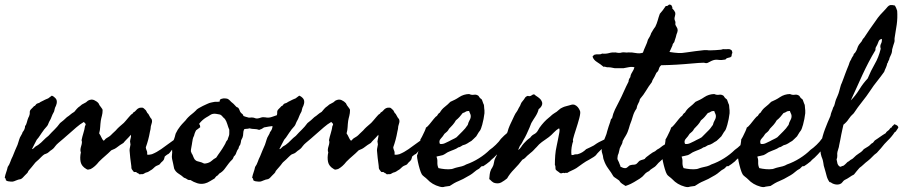

<svg xmlns="http://www.w3.org/2000/svg" viewBox="-70 -761 3856 820"><path d="M66.4 -124Q71.3 -124.5 74.2 -128.4Q76.2 -130.9 81.1 -134.8Q82.5 -135.7 84 -136.7Q85.4 -137.7 87.4 -138.7Q89.4 -139.6 90.8 -140.6Q92.3 -141.6 93.8 -142.6Q106.4 -151.9 115.7 -162.1Q125 -171.9 136.7 -180.7Q143.1 -188 149.7 -194.6Q156.2 -201.2 162.6 -207.5Q174.8 -219.2 186.5 -235.4Q202.1 -247.1 215.8 -260.7Q225.1 -266.6 231 -272Q236.8 -277.3 247.1 -283.2Q252 -289.1 257.8 -295.9Q263.7 -302.7 271.5 -307.6Q279.8 -315.9 288.6 -319.3Q297.4 -322.8 305.7 -331.1Q320.3 -338.9 332 -333.5Q343.8 -328.1 350.6 -320.3Q354 -311.5 362.3 -301.8Q363.3 -300.3 364.3 -298.8Q365.2 -297.4 366.2 -296.4Q368.2 -294.4 368.2 -289.1Q368.2 -277.8 365.2 -266.6Q363.8 -261.2 362.5 -255.9Q361.3 -250.5 360.4 -245.1Q359.4 -238.3 358.9 -231.7Q358.4 -225.1 357.9 -218.3Q357.4 -205.6 353.5 -191.4Q358.9 -183.6 362.8 -174.8Q366.7 -165.5 372.1 -160.2Q375.5 -160.6 380.9 -168Q383.3 -169.9 386 -171.6Q388.7 -173.3 392.1 -175.3Q398.9 -179.2 403.3 -183.6Q407.2 -187.5 410.6 -190.9Q414.1 -194.3 417.5 -197.3Q424.8 -203.6 430.7 -210.9Q434.1 -214.4 437.5 -217.5Q440.9 -220.7 444.3 -223.6Q447.8 -226.6 451.4 -229.7Q455.1 -232.9 459 -236.3Q462.9 -240.2 466.3 -244.4Q469.7 -248.5 473.1 -252.4Q476.6 -256.3 480 -260.5Q483.4 -264.6 487.3 -268.6Q490.7 -272.9 493.7 -273.9Q497.1 -275.4 499 -280.3Q506.3 -283.7 512.2 -291Q517.6 -297.9 527.3 -300.8Q537.1 -301.8 540 -300.8Q543 -299.8 548.8 -293.9Q553.7 -290.5 556.2 -284.2Q558.6 -277.8 563.5 -274.4Q572.3 -256.8 577.1 -252.9Q580.6 -245.1 578.6 -237.3L574.2 -221.7Q573.7 -215.8 573.2 -212.2Q572.8 -208.5 572.3 -206.5Q571.8 -204.6 571.3 -202.6Q570.8 -200.7 570.3 -198.2Q564.5 -164.1 552.7 -131.8Q553.2 -125 556.6 -117.7Q559.6 -111.8 558.6 -100.6Q564.5 -99.6 569.8 -100.6Q575.2 -101.6 579.1 -102.5Q599.6 -110.8 618.2 -124Q630.9 -133.8 644.5 -143.1Q658.7 -152.8 670.9 -162.1Q675.3 -165.5 678.7 -169.4Q682.1 -173.3 686.5 -176.8Q696.3 -184.6 705.6 -189.5Q714.8 -194.3 724.6 -199.2Q729.5 -202.1 732.4 -205.1Q735.4 -208 739.3 -211.9Q744.1 -216.8 752.9 -222.2Q761.7 -227.5 769.5 -231.4Q783.2 -231.9 783.7 -227.1L785.2 -217.8Q772.5 -209 761.2 -199.7Q750 -190.4 738.3 -180.7Q735.4 -178.7 732.9 -177.2Q730.5 -175.8 725.6 -173.8Q721.7 -170.9 720.2 -168.5Q718.8 -166 713.9 -163.1Q710.9 -160.6 708 -158.4Q705.1 -156.2 702.1 -153.8Q696.3 -149.4 691.4 -144.5Q684.6 -139.6 678.7 -134.8Q672.9 -129.9 668 -125Q662.6 -119.6 659.2 -114.3Q656.2 -109.4 649.4 -103.5Q644.5 -101.6 641.1 -98.6L633.8 -92.8Q631.8 -86.9 630.9 -82.5Q630.4 -78.6 625 -73.2Q617.2 -66.4 615.7 -64Q614.3 -61.5 611.3 -58.6Q609.4 -57.1 604.5 -55.2Q602.5 -54.7 600.6 -53.7Q598.6 -52.7 596.7 -51.8Q592.3 -49.3 587.9 -44.9Q585.9 -43 583.7 -41Q581.5 -39.1 579.1 -37.1Q575.2 -34.7 571.8 -32.7Q568.4 -30.8 565.9 -28.8Q562 -25.9 551.8 -23.4Q541.5 -16.6 537.1 -17.1Q534.2 -17.6 527.3 -16.6Q524.9 -15.6 522.9 -18.6Q521 -21.5 517.6 -21.5Q511.2 -27.3 507.8 -26.4Q503.9 -25.4 501 -27.3Q491.2 -38.6 491.2 -43.9Q491.2 -46.9 491 -50Q490.7 -53.2 490.2 -56.6Q488.3 -71.3 486.3 -86.4Q484.4 -101.6 483.4 -118.2Q483.4 -125 484.9 -130.9Q486.8 -138.2 487.3 -143.6Q487.3 -146 486.3 -150.9Q485.4 -155.8 485.4 -157.2Q486.3 -165.5 488.3 -171.9Q490.2 -177.7 489.3 -185.5Q482.9 -178.2 478 -173.1Q473.1 -168 469.7 -164.6Q466.3 -161.1 463.1 -157.7Q460 -154.3 457 -150.4Q441.9 -141.6 431.6 -133.3Q420.9 -124.5 405.3 -119.1Q398.4 -112.3 391.8 -106.2Q385.3 -100.1 378.9 -94.7Q372.6 -89.4 366 -83.3Q359.4 -77.1 352.5 -70.3Q336.4 -49.3 317.4 -39.1Q310.5 -37.1 306.6 -36.6Q302.7 -36.1 298.8 -39.1Q278.3 -50.8 274.4 -69.3Q270.5 -87.9 275.4 -110.4Q271 -119.6 276.6 -137Q282.2 -154.3 278.3 -162.1Q279.8 -169.4 281.7 -177Q283.7 -184.6 286.1 -192.4Q288.6 -200.2 290.3 -207.8Q292 -215.3 293 -222.7Q297.9 -229.5 294.4 -233.4Q291 -237.3 288.1 -240.2Q271.5 -230.5 256.3 -217.3Q241.2 -204.1 225.6 -190.4Q221.7 -187 218 -183.8Q214.4 -180.7 210.4 -177.2Q207 -173.8 203.1 -170.7Q199.2 -167.5 195.3 -164.1L179.7 -150.9Q171.4 -144 166 -136.7Q159.7 -127.9 155.8 -125L149.4 -120.1Q145 -117.7 141.6 -114.3Q139.6 -112.3 135.7 -109.4Q132.8 -106.9 127.9 -105L119.1 -101.6Q113.3 -97.7 106.9 -91.3Q100.6 -85 95.7 -80.1Q91.8 -76.2 86.9 -72.3Q81.5 -67.9 79.1 -64.5Q73.2 -56.2 64.9 -46.9Q61.5 -43 57.9 -38.8Q54.2 -34.7 50.8 -30.3Q50.3 -25.9 45.4 -21L36.1 -11.7Q34.2 -9.8 32.2 -7.6Q30.3 -5.4 27.8 -2.9Q23.9 1.5 18.6 3.9L11.7 5.4Q6.3 6.3 3.9 7.8Q1 8.8 -2.2 10Q-5.4 11.2 -8.8 12.7Q-15.1 15.6 -23.4 14.6L-35.2 13.2Q-39.6 12.7 -44.9 8.8Q-44.9 1 -49.8 -2Q-47.4 -15.1 -43.5 -25.4Q-39.6 -36.1 -37.1 -47.9Q-29.8 -58.1 -25.9 -69.8Q-22 -81.5 -15.6 -93.8Q-11.2 -106 -5.4 -119.1L4.9 -142.6Q6.8 -148.4 8.5 -153.8Q10.3 -159.2 11.7 -164.1Q14.6 -174.3 19.5 -181.6Q25.9 -191.9 26.4 -196.3Q37.1 -209 37.1 -222.7Q42.5 -228.5 44.9 -239.3Q47.4 -249.5 50.8 -257.8Q52.7 -261.7 54.2 -264.6Q55.7 -267.6 56.6 -272.5Q57.6 -278.8 57.1 -281.7Q56.6 -285.6 59.6 -291Q61.5 -293.5 63.5 -295.4Q65.4 -297.4 67.4 -299.3Q69.3 -301.3 71.3 -303.2Q73.2 -305.2 75.2 -307.6Q79.6 -308.1 82 -312.5Q84.5 -316.4 87.9 -318.4Q98.6 -321.8 100.1 -323.2Q102.1 -325.2 102.5 -325.2L117.2 -332.5Q118.7 -333.5 120.4 -334.2Q122.1 -335 124 -335.9Q126 -336.9 127.4 -337.4Q128.9 -337.9 129.9 -338.4Q130.9 -338.9 132.3 -339.4Q133.8 -339.8 135.7 -340.8Q138.2 -343.3 143.6 -346.7Q148.9 -350.1 151.4 -352.5Q161.1 -348.6 168 -340.3Q174.8 -332 171.9 -318.4Q170.9 -313.5 168.9 -309.1Q167 -304.7 165 -300.8Q163.6 -297.4 162.6 -291.5Q161.6 -285.6 160.2 -283.2Q153.3 -271 151.4 -265.1Q148.9 -257.8 146.5 -252.9Q142.6 -246.6 139.6 -240.2Q136.7 -232.4 134.3 -227.5Q131.8 -222.7 127 -217.8Q123 -212.9 121.1 -210.9Q117.7 -207.5 115.2 -203.1Q111.8 -198.7 108.4 -193.8Q105 -189 101.6 -183.6Q95.2 -173.3 86.9 -164.1L76.7 -144.5Q71.8 -135.3 66.4 -124Z M1169.9 -282.2Q1174.8 -281.7 1176.3 -278.3Q1177.7 -275.4 1181.6 -275.4Q1183.6 -266.1 1177.7 -262.5Q1171.9 -258.8 1173.8 -251Q1165 -245.1 1152.3 -243.7Q1139.2 -242.2 1132.8 -233.4Q1115.7 -225.1 1097.2 -223.1Q1087.9 -222.2 1077.9 -220.5Q1067.9 -218.8 1057.6 -216.8Q1046.9 -209.5 1044.4 -209Q1041 -208.5 1037.1 -206.1Q1026.9 -210 1016.6 -210Q1006.3 -210 995.1 -212.9Q989.7 -210.9 983.9 -210.9Q978 -210.9 972.7 -209Q968.8 -200.2 968.8 -191.4Q968.8 -182.1 965.8 -173.8L960 -162.1L958.5 -152.8Q957.5 -147 956.1 -143.6Q954.1 -140.6 951.7 -136.7Q949.2 -132.8 949.2 -127.9Q942.4 -119.1 939.5 -109.9Q936.5 -99.1 928.7 -92.8Q925.8 -82.5 919.4 -77.1Q913.1 -71.3 907.2 -63.5Q896.5 -48.8 888.2 -38.1Q879.9 -27.3 866.2 -19.5Q861.3 -11.7 854.5 -8.8Q849.6 -3.9 846.7 1L827.1 12.7Q815.4 20 804.7 22.5Q788.1 26.4 772.5 21.5Q756.8 16.6 743.2 7.8Q733.9 8.8 729 4.4Q724.1 0.5 715.8 -2Q705.1 -11.7 692.4 -19.5Q679.2 -27.8 673.8 -41L669.4 -62.5Q667.5 -72.3 665 -82Q663.1 -90.3 664.6 -100.6Q666 -109.4 665 -120.1Q665 -125.5 665 -130.1Q665 -134.8 664.6 -138.2Q664.1 -145.5 668.9 -156.2Q671.9 -162.6 673.8 -168Q675.8 -173.3 676.8 -177.2Q677.7 -181.2 678.7 -184.8Q679.7 -188.5 680.7 -191.4Q682.1 -193.8 683.6 -196.5Q685.1 -199.2 686.5 -202.1Q688 -205.1 689.7 -207.8Q691.4 -210.4 693.4 -212.9Q699.2 -221.7 707 -230.5Q714.8 -239.3 722.7 -247.1Q728 -254.4 733.4 -259.8Q742.2 -268.6 750 -274.4Q757.8 -280.3 767.6 -290Q769.5 -293 772.5 -294.9L778.3 -298.8Q788.1 -304.7 796.4 -308.6Q804.7 -312.5 815.4 -317.4Q824.7 -321.8 830.6 -322.8Q834.5 -323.7 838.6 -324.5Q842.8 -325.2 847.7 -326.2H859.4Q864.7 -326.2 869.1 -328.1Q866.2 -335.9 876 -338.9Q885.7 -341.8 890.6 -340.8Q900.4 -340.8 906.2 -336.4Q912.1 -332 917 -326.2Q926.8 -319.3 938.5 -305.7Q940.9 -303.2 943.4 -302.7Q945.8 -302.2 948.2 -299.8Q952.1 -293.9 953.6 -289.1Q955.1 -283.2 960 -278.3Q962.9 -276.4 965.8 -273.4Q968.8 -270.5 969.7 -265.6Q980 -261.7 988.3 -259.8Q992.7 -257.8 998.5 -258.8Q1003.9 -259.8 1010.7 -258.8Q1015.1 -258.3 1019.5 -256.3Q1023.4 -254.9 1028.3 -254.9Q1035.6 -255.4 1044.4 -258.8Q1052.7 -261.7 1063.5 -259.8Q1078.1 -256.3 1094.2 -262.7Q1110.4 -269.5 1127 -271.5Q1131.8 -271.5 1133.8 -272Q1135.7 -272.5 1140.6 -272.5Q1145.5 -276.4 1153.3 -278.3Q1161.1 -280.3 1169.9 -282.2ZM890.6 -252.9Q880.9 -261.7 879.4 -264.2Q877.4 -267.1 876 -267.6Q871.6 -272 866.2 -272.5Q863.3 -272.9 860.6 -273.4Q857.9 -273.9 855.5 -274.4Q839.8 -277.3 829.6 -271Q824.7 -267.6 819.6 -264.6Q814.5 -261.7 809.6 -258.8Q793.9 -249 782.2 -234.4Q779.3 -229.5 775.9 -223.6Q772.5 -217.8 770.5 -210.9Q766.6 -203.1 763.7 -196.8Q760.7 -190.4 758.8 -181.6Q753.9 -172.4 752.9 -165.5Q752.4 -162.1 752 -159.4Q751.5 -156.7 751 -154.3Q750.5 -149.4 749.5 -144.3Q748.5 -139.2 747.6 -133.8Q745.1 -121.6 745.1 -115.2Q746.1 -112.3 748 -107.4Q750 -102.5 752 -100.6Q753.9 -95.7 756.3 -89.8Q758.8 -84 760.7 -81.1Q766.1 -74.2 773.4 -72.3Q777.3 -71.3 781.7 -70.1Q786.1 -68.8 791 -67.4Q801.8 -61.5 805.7 -62.5Q810.5 -63.5 811.5 -63.5Q824.7 -65.9 834 -74.2Q842.3 -82 853.5 -87.9Q857.4 -93.8 861.6 -100.1Q865.7 -106.4 870.6 -112.8Q875.5 -119.6 879.6 -126.2Q883.8 -132.8 887.7 -139.6Q890.1 -142.6 892.6 -148.4Q893.6 -150.9 894.5 -153.1Q895.5 -155.3 896.5 -157.2Q903.3 -165.5 902.8 -166Q902.3 -166.5 903.3 -168.9Q909.7 -183.6 909.2 -191.4Q908.7 -199.2 909.2 -207Q906.7 -212.4 904.8 -218.3Q902.8 -224.1 900.9 -230.5Q897 -243.7 890.6 -252.9Z M1123 -124Q1127.9 -124.5 1130.9 -128.4Q1132.8 -130.9 1137.7 -134.8Q1139.2 -135.7 1140.6 -136.7Q1142.1 -137.7 1144 -138.7Q1146 -139.6 1147.5 -140.6Q1148.9 -141.6 1150.4 -142.6Q1163.1 -151.9 1172.4 -162.1Q1181.6 -171.9 1193.4 -180.7Q1199.7 -188 1206.3 -194.6Q1212.9 -201.2 1219.2 -207.5Q1231.4 -219.2 1243.2 -235.4Q1258.8 -247.1 1272.5 -260.7Q1281.7 -266.6 1287.6 -272Q1293.5 -277.3 1303.7 -283.2Q1308.6 -289.1 1314.5 -295.9Q1320.3 -302.7 1328.1 -307.6Q1336.4 -315.9 1345.2 -319.3Q1354 -322.8 1362.3 -331.1Q1377 -338.9 1388.7 -333.5Q1400.4 -328.1 1407.2 -320.3Q1410.6 -311.5 1418.9 -301.8Q1419.9 -300.3 1420.9 -298.8Q1421.9 -297.4 1422.9 -296.4Q1424.8 -294.4 1424.8 -289.1Q1424.8 -277.8 1421.9 -266.6Q1420.4 -261.2 1419.2 -255.9Q1418 -250.5 1417 -245.1Q1416 -238.3 1415.5 -231.7Q1415 -225.1 1414.6 -218.3Q1414.1 -205.6 1410.2 -191.4Q1415.5 -183.6 1419.4 -174.8Q1423.3 -165.5 1428.7 -160.2Q1432.1 -160.6 1437.5 -168Q1439.9 -169.9 1442.6 -171.6Q1445.3 -173.3 1448.7 -175.3Q1455.6 -179.2 1460 -183.6Q1463.9 -187.5 1467.3 -190.9Q1470.7 -194.3 1474.1 -197.3Q1481.4 -203.6 1487.3 -210.9Q1490.7 -214.4 1494.1 -217.5Q1497.6 -220.7 1501 -223.6Q1504.4 -226.6 1508.1 -229.7Q1511.7 -232.9 1515.6 -236.3Q1519.5 -240.2 1522.9 -244.4Q1526.4 -248.5 1529.8 -252.4Q1533.2 -256.3 1536.6 -260.5Q1540 -264.6 1543.9 -268.6Q1547.4 -272.9 1550.3 -273.9Q1553.7 -275.4 1555.7 -280.3Q1563 -283.7 1568.8 -291Q1574.2 -297.9 1584 -300.8Q1593.8 -301.8 1596.7 -300.8Q1599.6 -299.8 1605.5 -293.9Q1610.4 -290.5 1612.8 -284.2Q1615.2 -277.8 1620.1 -274.4Q1628.9 -256.8 1633.8 -252.9Q1637.2 -245.1 1635.3 -237.3L1630.9 -221.7Q1630.4 -215.8 1629.9 -212.2Q1629.4 -208.5 1628.9 -206.5Q1628.4 -204.6 1627.9 -202.6Q1627.4 -200.7 1627 -198.2Q1621.1 -164.1 1609.4 -131.8Q1609.9 -125 1613.3 -117.7Q1616.2 -111.8 1615.2 -100.6Q1621.1 -99.6 1626.5 -100.6Q1631.8 -101.6 1635.7 -102.5Q1656.2 -110.8 1674.8 -124Q1687.5 -133.8 1701.2 -143.1Q1715.3 -152.8 1727.5 -162.1Q1731.9 -165.5 1735.4 -169.4Q1738.8 -173.3 1743.2 -176.8Q1752.9 -184.6 1762.2 -189.5Q1771.5 -194.3 1781.2 -199.2Q1786.1 -202.1 1789.1 -205.1Q1792 -208 1795.9 -211.9Q1800.8 -216.8 1809.6 -222.2Q1818.4 -227.5 1826.2 -231.4Q1839.8 -231.9 1840.3 -227.1L1841.8 -217.8Q1829.1 -209 1817.9 -199.7Q1806.6 -190.4 1794.9 -180.7Q1792 -178.7 1789.6 -177.2Q1787.1 -175.8 1782.2 -173.8Q1778.3 -170.9 1776.9 -168.5Q1775.4 -166 1770.5 -163.1Q1767.6 -160.6 1764.6 -158.4Q1761.7 -156.2 1758.8 -153.8Q1752.9 -149.4 1748 -144.5Q1741.2 -139.6 1735.4 -134.8Q1729.5 -129.9 1724.6 -125Q1719.2 -119.6 1715.8 -114.3Q1712.9 -109.4 1706.1 -103.5Q1701.2 -101.6 1697.8 -98.6L1690.4 -92.8Q1688.5 -86.9 1687.5 -82.5Q1687 -78.6 1681.6 -73.2Q1673.8 -66.4 1672.4 -64Q1670.9 -61.5 1668 -58.6Q1666 -57.1 1661.1 -55.2Q1659.2 -54.7 1657.2 -53.7Q1655.3 -52.7 1653.3 -51.8Q1648.9 -49.3 1644.5 -44.9Q1642.6 -43 1640.4 -41Q1638.2 -39.1 1635.7 -37.1Q1631.8 -34.7 1628.4 -32.7Q1625 -30.8 1622.6 -28.8Q1618.7 -25.9 1608.4 -23.4Q1598.1 -16.6 1593.8 -17.1Q1590.8 -17.6 1584 -16.6Q1581.5 -15.6 1579.6 -18.6Q1577.6 -21.5 1574.2 -21.5Q1567.9 -27.3 1564.5 -26.4Q1560.5 -25.4 1557.6 -27.3Q1547.9 -38.6 1547.9 -43.9Q1547.9 -46.9 1547.6 -50Q1547.4 -53.2 1546.9 -56.6Q1544.9 -71.3 1543 -86.4Q1541 -101.6 1540 -118.2Q1540 -125 1541.5 -130.9Q1543.5 -138.2 1543.9 -143.6Q1543.9 -146 1543 -150.9Q1542 -155.8 1542 -157.2Q1543 -165.5 1544.9 -171.9Q1546.9 -177.7 1545.9 -185.5Q1539.6 -178.2 1534.7 -173.1Q1529.8 -168 1526.4 -164.6Q1522.9 -161.1 1519.8 -157.7Q1516.6 -154.3 1513.7 -150.4Q1498.5 -141.6 1488.3 -133.3Q1477.5 -124.5 1461.9 -119.1Q1455.1 -112.3 1448.5 -106.2Q1441.9 -100.1 1435.5 -94.7Q1429.2 -89.4 1422.6 -83.3Q1416 -77.1 1409.2 -70.3Q1393.1 -49.3 1374 -39.1Q1367.2 -37.1 1363.3 -36.6Q1359.4 -36.1 1355.5 -39.1Q1335 -50.8 1331.1 -69.3Q1327.1 -87.9 1332 -110.4Q1327.6 -119.6 1333.3 -137Q1338.9 -154.3 1335 -162.1Q1336.4 -169.4 1338.4 -177Q1340.3 -184.6 1342.8 -192.4Q1345.2 -200.2 1346.9 -207.8Q1348.6 -215.3 1349.6 -222.7Q1354.5 -229.5 1351.1 -233.4Q1347.7 -237.3 1344.7 -240.2Q1328.1 -230.5 1313 -217.3Q1297.9 -204.1 1282.2 -190.4Q1278.3 -187 1274.7 -183.8Q1271 -180.7 1267.1 -177.2Q1263.7 -173.8 1259.8 -170.7Q1255.9 -167.5 1252 -164.1L1236.3 -150.9Q1228 -144 1222.7 -136.7Q1216.3 -127.9 1212.4 -125L1206.1 -120.1Q1201.7 -117.7 1198.2 -114.3Q1196.3 -112.3 1192.4 -109.4Q1189.5 -106.9 1184.6 -105L1175.8 -101.6Q1169.9 -97.7 1163.6 -91.3Q1157.2 -85 1152.3 -80.1Q1148.4 -76.2 1143.6 -72.3Q1138.2 -67.9 1135.7 -64.5Q1129.9 -56.2 1121.6 -46.9Q1118.2 -43 1114.5 -38.8Q1110.8 -34.7 1107.4 -30.3Q1106.9 -25.9 1102.1 -21L1092.8 -11.7Q1090.8 -9.8 1088.9 -7.6Q1086.9 -5.4 1084.5 -2.9Q1080.6 1.5 1075.2 3.9L1068.4 5.4Q1063 6.3 1060.5 7.8Q1057.6 8.8 1054.4 10Q1051.3 11.2 1047.9 12.7Q1041.5 15.6 1033.2 14.6L1021.5 13.2Q1017.1 12.7 1011.7 8.8Q1011.7 1 1006.8 -2Q1009.3 -15.1 1013.2 -25.4Q1017.1 -36.1 1019.5 -47.9Q1026.9 -58.1 1030.8 -69.8Q1034.7 -81.5 1041 -93.8Q1045.4 -106 1051.3 -119.1L1061.5 -142.6Q1063.5 -148.4 1065.2 -153.8Q1066.9 -159.2 1068.4 -164.1Q1071.3 -174.3 1076.2 -181.6Q1082.5 -191.9 1083 -196.3Q1093.8 -209 1093.8 -222.7Q1099.1 -228.5 1101.6 -239.3Q1104 -249.5 1107.4 -257.8Q1109.4 -261.7 1110.8 -264.6Q1112.3 -267.6 1113.3 -272.5Q1114.3 -278.8 1113.8 -281.7Q1113.3 -285.6 1116.2 -291Q1118.2 -293.5 1120.1 -295.4Q1122.1 -297.4 1124 -299.3Q1126 -301.3 1127.9 -303.2Q1129.9 -305.2 1131.8 -307.6Q1136.2 -308.1 1138.7 -312.5Q1141.1 -316.4 1144.5 -318.4Q1155.3 -321.8 1156.7 -323.2Q1158.7 -325.2 1159.2 -325.2L1173.8 -332.5Q1175.3 -333.5 1177 -334.2Q1178.7 -335 1180.7 -335.9Q1182.6 -336.9 1184.1 -337.4Q1185.5 -337.9 1186.5 -338.4Q1187.5 -338.9 1189 -339.4Q1190.4 -339.8 1192.4 -340.8Q1194.8 -343.3 1200.2 -346.7Q1205.6 -350.1 1208 -352.5Q1217.8 -348.6 1224.6 -340.3Q1231.4 -332 1228.5 -318.4Q1227.5 -313.5 1225.6 -309.1Q1223.6 -304.7 1221.7 -300.8Q1220.2 -297.4 1219.2 -291.5Q1218.3 -285.6 1216.8 -283.2Q1210 -271 1208 -265.1Q1205.6 -257.8 1203.1 -252.9Q1199.2 -246.6 1196.3 -240.2Q1193.4 -232.4 1190.9 -227.5Q1188.5 -222.7 1183.6 -217.8Q1179.7 -212.9 1177.7 -210.9Q1174.3 -207.5 1171.9 -203.1Q1168.5 -198.7 1165 -193.8Q1161.6 -189 1158.2 -183.6Q1151.9 -173.3 1143.6 -164.1L1133.3 -144.5Q1128.4 -135.3 1123 -124Z M1749 -215.8Q1755.4 -219.2 1764.6 -230.7Q1773.9 -242.2 1782.7 -253.2Q1791.5 -264.2 1795.9 -265.6Q1798.8 -270.5 1801.3 -273.9Q1803.7 -277.3 1808.6 -280.3Q1816.4 -294.4 1829.1 -304.2Q1842.3 -314.5 1853.5 -326.2Q1862.8 -330.1 1872.3 -335Q1881.8 -339.8 1891.1 -346.2Q1910.2 -358.9 1933.6 -359.4Q1944.3 -354.5 1954.6 -356.4Q1964.4 -358.4 1973.6 -351.6Q1979 -342.3 1982.4 -340.3Q1985.8 -338.4 1988.3 -335Q1992.2 -322.8 1994.1 -318.8Q1996.6 -314.9 1997.1 -310.5Q1997.6 -303.2 1998 -298.1Q1998.5 -293 1999 -289.6Q1999.5 -283.2 1999 -277.3Q1996.1 -252.4 1989.3 -227.5Q1988.3 -224.6 1987.3 -221.7Q1986.3 -218.8 1985.4 -215.3Q1983.4 -209 1980.5 -204.1Q1973.1 -194.8 1970.2 -189Q1965.8 -181.2 1963.9 -178.7Q1958 -172.9 1952.9 -168Q1947.8 -163.1 1943.4 -159.2Q1939 -156.7 1934.6 -154.1Q1930.2 -151.4 1925.8 -148.4Q1917.5 -143.1 1906.2 -140.6L1897.5 -135.3Q1893.1 -132.3 1887.7 -131.8Q1878.9 -125.5 1868.2 -121.6Q1863.3 -119.6 1858.2 -117.7Q1853 -115.7 1847.7 -113.3Q1840.3 -110.4 1835 -106.4Q1829.6 -102.5 1821.3 -98.6Q1816.9 -97.2 1807.1 -95.2Q1797.9 -93.8 1793.9 -91.8Q1798.8 -82 1797.9 -67.4Q1797.4 -53.7 1802.7 -43Q1815.4 -40 1830.6 -38.6Q1845.7 -37.1 1859.4 -39.1Q1861.8 -39.6 1864.5 -40.5Q1867.2 -41.5 1870.1 -42.5Q1873 -43.5 1876 -44.4Q1878.9 -45.4 1881.8 -45.9Q1892.6 -47.9 1902.8 -50.8Q1913.1 -53.7 1920.9 -58.6Q1949.2 -68.4 1975.6 -85Q2002 -101.6 2021.5 -121.1Q2033.2 -128.9 2047.4 -142.6Q2061.5 -156.2 2069.3 -168Q2084 -183.6 2095.2 -192.4Q2106.4 -201.2 2116.2 -200.2Q2124 -200.2 2131.3 -190.9Q2138.7 -181.6 2129.9 -170.9Q2120.6 -165 2109.4 -153.3Q2098.6 -141.6 2086.9 -136.7Q2078.6 -131.3 2064.9 -115.2Q2051.8 -100.1 2043 -91.8Q2041 -89.8 2038.6 -87.4Q2036.1 -85 2032.7 -82.5Q2026.4 -77.6 2022.5 -72.3Q2007.3 -59.6 1993.2 -50.8Q1987.8 -52.7 1984.4 -48.8Q1980 -43.5 1976.6 -41Q1975.1 -40 1973.6 -39.1Q1972.2 -38.1 1970.2 -37.1Q1968.3 -36.1 1966.8 -35.2Q1965.3 -34.2 1963.9 -33.2Q1956.1 -26.4 1946.8 -19.5Q1937.5 -12.7 1927.7 -7.8Q1918 -2 1908.2 3.2Q1898.4 8.3 1888.7 12.2Q1878.9 16.1 1869.4 21.5Q1859.9 26.9 1850.6 33.2L1839.8 34.7Q1837.4 35.2 1835 35.4Q1832.5 35.6 1830.1 36.1Q1824.7 38.1 1819.8 38.1Q1814.9 38.1 1807.6 36.1Q1775.4 27.3 1754.9 4.9Q1752 2 1748.8 -0.7Q1745.6 -3.4 1742.2 -5.9Q1734.4 -11.7 1731.4 -16.6Q1727.1 -23.9 1722.4 -39.6Q1717.8 -55.2 1714.4 -71.5Q1710.9 -87.9 1710.9 -96.7Q1713.9 -102.5 1717.3 -116.9Q1720.7 -131.3 1723.1 -145.8Q1725.6 -160.2 1725.6 -166Q1727.5 -168 1733.2 -179Q1738.8 -189.9 1743.9 -201.4Q1749 -212.9 1749 -215.8ZM1906.2 -278.3Q1899.4 -269.5 1892.6 -261.7Q1885.7 -253.9 1877 -247.1Q1871.1 -236.3 1863.3 -227.5Q1855.5 -218.8 1847.7 -210.9Q1843.8 -203.1 1838.9 -198.7Q1834 -194.3 1828.1 -189.5Q1821.8 -178.7 1812.5 -168.9Q1803.2 -159.2 1808.6 -146.5Q1819.3 -144.5 1830.1 -149.4Q1840.8 -154.3 1848.6 -158.2Q1852.5 -160.6 1856.7 -162.6Q1860.8 -164.6 1864.7 -166.5Q1868.7 -168.5 1872.6 -170.4Q1876.5 -172.4 1879.9 -174.8L1905.3 -200.2Q1911.1 -205.6 1917 -212.9Q1919.4 -216.3 1922.1 -220Q1924.8 -223.6 1927.7 -227.5Q1930.2 -238.3 1935.5 -247.6Q1941.4 -257.3 1940.4 -267.6Q1939.9 -272 1937 -277.8Q1934.1 -283.7 1933.6 -287.1Q1923.3 -287.1 1918.5 -283.7Q1916 -281.7 1912.8 -280.5Q1909.7 -279.3 1906.2 -278.3Z M2142.6 -120.1Q2150.4 -125 2155.3 -132.8Q2157.7 -136.7 2160.6 -140.6Q2163.6 -144.5 2167 -148.4Q2179.7 -163.1 2194.3 -172.9Q2201.2 -183.1 2211.4 -188Q2221.7 -193.4 2227.5 -204.1Q2229 -206.1 2231 -210Q2232.9 -213.9 2234.4 -215.8Q2252.9 -241.7 2274.4 -258.8Q2277.3 -261.2 2280.3 -263.7Q2283.2 -266.1 2285.6 -268.6Q2289.6 -272.5 2298.8 -278.3Q2303.2 -280.8 2307.6 -283.9Q2312 -287.1 2315.9 -291Q2323.7 -298.8 2334 -302.7Q2340.3 -305.7 2346.7 -307.1Q2349.6 -308.1 2352.8 -308.8Q2356 -309.6 2359.4 -310.5Q2366.2 -312.5 2371.6 -314Q2377 -315.4 2383.8 -313.5Q2399.4 -307.1 2407.2 -287.1Q2410.2 -279.8 2404.1 -256.3Q2397.9 -232.9 2389.6 -207.8Q2381.3 -182.6 2377.9 -168.9Q2376 -161.6 2377 -160.6Q2377.9 -159.7 2377.9 -158.2Q2376 -153.3 2375 -149.4Q2374 -145.5 2373 -140.6Q2371.1 -132.8 2370.1 -119.6Q2369.1 -106.4 2371.1 -98.6Q2380.9 -99.1 2382.3 -100.6Q2383.3 -101.6 2384.8 -101.6Q2388.7 -102.5 2391.1 -102.1Q2393.6 -101.6 2397.5 -102.5Q2417.5 -107.9 2433.6 -124Q2442.4 -127.9 2450.4 -131.8Q2458.5 -135.7 2465.8 -139.6Q2479.5 -149.4 2487.8 -153.8Q2496.1 -158.2 2512.7 -166Q2519 -173.3 2529.8 -178.2Q2539.6 -182.6 2548.8 -190.4Q2551.8 -193.4 2553.7 -195.8Q2556.6 -199.7 2559.6 -197.3Q2564.5 -192.4 2565.9 -187Q2567.4 -181.6 2566.4 -179.7Q2559.1 -172.4 2558.1 -168Q2557.1 -163.6 2555.7 -162.1Q2550.8 -157.2 2541 -153.3Q2532.7 -149.9 2530.8 -147Q2528.8 -144 2527.3 -142.6Q2524.4 -139.6 2522 -138.2Q2519.5 -136.7 2516.6 -133.8Q2514.6 -130.9 2511.2 -130.4L2504.9 -128.9Q2499 -124 2495.1 -120.1Q2491.2 -116.2 2486.3 -111.3Q2479 -104 2476.6 -100.1Q2474.6 -96.7 2465.8 -90.8L2446.3 -79.1Q2432.6 -72.3 2418.9 -62.5Q2405.3 -52.7 2391.6 -43Q2382.8 -37.6 2371.6 -32.7Q2361.3 -28.3 2352.5 -22.5Q2348.1 -22.5 2347.2 -22.9Q2345.7 -23.9 2341.8 -21.5Q2336.9 -23.9 2332 -22Q2326.7 -19.5 2322.3 -21.5Q2317.4 -25.4 2314.2 -27.8Q2311 -30.3 2309.1 -31.2Q2306.2 -33.2 2303.7 -36.1Q2301.8 -41 2302.2 -46.9Q2302.7 -52.7 2299.8 -56.6Q2299.8 -78.1 2301.3 -97.7Q2302.7 -117.2 2307.6 -138.7Q2308.6 -145.5 2312.5 -162.4Q2316.4 -179.2 2318.8 -194.8Q2321.3 -210.4 2317.4 -212.9Q2306.6 -207 2295.4 -195.3Q2290 -189.5 2284.7 -184.6Q2279.3 -179.7 2274.4 -175.8L2259.3 -165Q2255.9 -162.6 2252 -159.9Q2248 -157.2 2244.1 -154.3Q2237.3 -149.4 2232.4 -144.5Q2227.5 -139.6 2221.7 -132.8Q2218.3 -129.4 2215.1 -126.2Q2211.9 -123 2209 -119.6Q2203.1 -113.3 2195.3 -107.4Q2190.4 -102.5 2188 -101.1Q2185.5 -99.6 2181.6 -95.7L2172.4 -86.4Q2168 -82 2161.1 -79.1Q2145.5 -58.1 2126.2 -38.6Q2106.9 -19 2095.7 1Q2084 10.7 2070.8 18.1Q2057.6 25.4 2039.1 19.5Q2029.3 13.7 2026.4 9.8Q2023.4 6.3 2019.5 3.9Q2020.5 -6.8 2021.5 -16.6Q2022.5 -26.4 2027.3 -37.1L2033.2 -46.9Q2038.1 -55.2 2039.6 -66.4Q2041 -78.1 2045.9 -86.9Q2051.8 -96.7 2053.2 -103Q2054.7 -108.9 2057.6 -114.3Q2060.1 -120.1 2063 -123.5Q2065.9 -127 2068.4 -132.8Q2070.8 -138.2 2075.2 -144Q2079.6 -149.9 2082 -155.3Q2087.9 -176.3 2097.7 -198.2Q2099.6 -205.1 2101.6 -211.4Q2103.5 -217.8 2106.4 -223.6Q2108.9 -229 2111.3 -234.4Q2113.8 -239.7 2116.2 -244.6Q2118.7 -250 2121.1 -255.1Q2123.5 -260.3 2126 -265.6Q2128.9 -271.5 2131.3 -275.9Q2133.8 -280.3 2137.7 -285.2Q2139.2 -287.6 2140.6 -290Q2142.1 -292.5 2143.1 -294.9Q2144 -297.4 2145.5 -299.8Q2147 -302.2 2148.4 -304.7Q2149.9 -307.1 2151.4 -309.8Q2152.8 -312.5 2153.8 -315.9Q2155.8 -322.3 2161.1 -328.1Q2164.6 -332 2167.2 -335.7Q2169.9 -339.4 2171.9 -342.8Q2175.3 -349.1 2184.6 -351.6Q2192.9 -347.7 2201.9 -354.7Q2210.9 -361.8 2216.8 -353.5Q2230.5 -344.7 2235.4 -339.8Q2241.2 -334.5 2243.2 -329.1Q2248 -320.3 2244.1 -311Q2240.2 -301.8 2230.5 -294.9Q2227.1 -279.8 2216.8 -263.7Q2211.9 -256.3 2207.5 -249.3Q2203.1 -242.2 2199.2 -235.4L2191.4 -215.8Q2185.5 -202.1 2179.2 -188.5Q2172.9 -174.8 2165 -162.1Q2158.7 -148.9 2155.5 -145Q2152.3 -141.1 2150.1 -137.5Q2147.9 -133.8 2142.6 -120.1Z M2789.1 -539.1Q2810.5 -535.6 2826.4 -534.7Q2842.3 -533.7 2861.3 -537.1L2899.9 -542.5Q2915.5 -544.4 2937.5 -546.9Q2943.4 -547.4 2949.7 -546.9Q2953.1 -546.4 2956.1 -546.1Q2959 -545.9 2961.9 -545.9Q2974.6 -545.9 2986.8 -546.9Q2999 -547.9 3009.8 -548.8Q3011.7 -549.3 3013.4 -549.8Q3015.1 -550.3 3016.6 -550.8Q3019.5 -551.8 3022.5 -550.8Q3026.9 -550.8 3031.2 -550.8Q3035.6 -550.8 3040 -551.3Q3048.8 -551.8 3055.7 -544.9Q3058.6 -535.2 3057.6 -534.2Q3056.2 -532.7 3055.7 -531.2Q3054.7 -518.6 3052.2 -518.6Q3049.8 -518.6 3049.8 -516.6Q3042 -514.6 3036.6 -513.2Q3031.2 -511.7 3028.3 -506.8Q3011.7 -503.4 2997.6 -505.4Q2983.4 -507.8 2968.8 -501Q2961.4 -497.6 2954.6 -493.7Q2947.8 -489.3 2936.5 -493.2Q2926.8 -493.2 2914.1 -492.2Q2901.4 -491.2 2889.6 -490.2Q2873 -488.8 2852.3 -487.1Q2831.5 -485.4 2820.3 -484.9Q2809.6 -484.4 2789.6 -483.4Q2769.5 -482.4 2753.9 -482.4Q2746.1 -476.1 2743.7 -465.8Q2741.2 -456.1 2733.4 -450.2Q2724.6 -430.7 2720.7 -425.3Q2716.3 -419.4 2713.9 -410.2Q2700.2 -392.6 2689 -373.5Q2678.7 -356 2663.1 -337.9Q2661.1 -327.1 2655.8 -318.8Q2650.9 -311 2648.4 -296.9Q2638.2 -283.2 2632.8 -264.6Q2630.4 -255.9 2627.2 -246.6Q2624 -237.3 2620.1 -227.5Q2618.2 -219.7 2615.7 -212.4Q2613.3 -205.1 2610.4 -197.3Q2606.9 -188.5 2601.1 -179.2Q2598.6 -175.3 2595.9 -170.7Q2593.3 -166 2590.8 -161.1Q2588.9 -159.2 2588.9 -155.8Q2588.9 -153.3 2587.9 -150.4Q2586.4 -147 2585 -143.8Q2583.5 -140.6 2582 -138.2Q2580.1 -134.8 2577.1 -127.9Q2575.7 -124.5 2574.7 -117.7Q2573.7 -110.8 2572.3 -107.4Q2571.8 -106 2571.3 -104.5Q2570.8 -103 2570.3 -102.1Q2569.8 -101.1 2569.3 -99.6Q2568.8 -98.1 2568.4 -96.7Q2565.4 -83 2568.4 -78.1Q2571.3 -73.2 2573.2 -68.4Q2574.2 -65.4 2575.2 -63Q2576.2 -60.5 2577.1 -58.1Q2579.6 -53.7 2580.1 -48.8Q2582.5 -47.9 2585 -46.9Q2587.4 -45.9 2589.4 -44.9Q2593.3 -43 2598.6 -43Q2605 -42 2611.3 -48.3Q2618.2 -55.2 2623 -55.7Q2628.9 -57.6 2636.2 -57.6Q2642.6 -57.6 2647.5 -60.5Q2650.4 -63 2652.8 -65.4Q2655.3 -67.9 2657.2 -70.3Q2660.2 -74.7 2668 -77.1Q2683.6 -81.1 2684.6 -83.5Q2685.1 -85.4 2691.4 -90.8Q2694.8 -93.3 2698 -95.7Q2701.2 -98.1 2703.6 -100.1Q2707.5 -103.5 2716.8 -109.4Q2726.6 -114.3 2728 -115.2Q2729.5 -116.2 2736.3 -122.1Q2741.2 -124.5 2745.4 -127.2Q2749.5 -129.9 2752.9 -132.8Q2758.3 -137.7 2768.6 -143.6Q2780.3 -148.4 2781.5 -149.7Q2782.7 -150.9 2783.2 -152.8Q2783.7 -154.8 2793.9 -161.1Q2797.4 -168.5 2802.7 -173.8Q2805.2 -176.3 2808.1 -179.4Q2811 -182.6 2814.5 -186.5Q2820.8 -193.8 2826.7 -198.2Q2833.5 -203.6 2837.9 -208Q2839.8 -209.5 2842.8 -212.4Q2845.7 -215.3 2849.6 -215.8Q2852.5 -218.3 2854.7 -220.2Q2856.9 -222.2 2858.9 -224.1Q2860.8 -226.1 2863.5 -228.5Q2866.2 -231 2870.1 -234.4L2875 -239.3Q2878.4 -242.7 2879.9 -243.2Q2884.3 -243.2 2886.2 -240.2Q2888.7 -237.3 2892.6 -237.3Q2892.1 -231 2891.8 -227.1Q2891.6 -223.1 2891.6 -221.2Q2891.6 -217.3 2889.6 -213.9Q2883.8 -204.6 2876.5 -204.1Q2869.1 -203.1 2865.2 -193.4Q2862.3 -195.3 2857.9 -194.3Q2853.5 -193.4 2851.6 -191.4Q2853.5 -188 2853.5 -184.6Q2853.5 -182.6 2854.5 -177.7Q2836.4 -159.7 2831.1 -149.4Q2818.8 -136.7 2818.4 -135.3L2817.4 -133.8L2809.6 -126Q2795.9 -115.2 2789.1 -105.5Q2782.7 -96.2 2768.6 -87.9Q2757.8 -80.1 2753.9 -76.2Q2752 -74.2 2749 -71.5Q2746.1 -68.8 2742.2 -65.4Q2739.7 -63 2734.9 -57.1Q2730 -51.3 2726.6 -48.8Q2720.2 -43.9 2713.4 -40Q2708 -37.1 2702.1 -30.3Q2688 -23.9 2681.2 -14.6Q2674.8 -6.3 2662.1 2Q2653.3 7.8 2638.2 16.6Q2623 25.4 2612.3 29.3Q2610.8 29.8 2609.4 30.3Q2607.9 30.8 2606.9 31.2Q2606 31.7 2604.5 32.2Q2603 32.7 2601.6 33.2Q2593.8 28.3 2586.4 23.4Q2579.1 18.6 2574.2 9.8Q2564.9 2.9 2560.1 0Q2554.2 -3.4 2549.8 -7.8Q2544.9 -16.1 2539.6 -24.4Q2534.2 -32.7 2527.8 -41Q2515.1 -58.1 2508.8 -78.1Q2507.3 -80.6 2506.3 -86.4L2504.9 -95.7Q2503.9 -99.6 2502.9 -103Q2502 -106.4 2501 -109.4Q2499 -114.3 2500 -124Q2500 -130.9 2502 -136.7Q2502.9 -140.1 2503.9 -143.8Q2504.9 -147.5 2505.9 -151.4Q2507.8 -157.7 2510.3 -163.8Q2512.7 -169.9 2515.1 -175.8Q2521 -189 2523.4 -201.2Q2529.3 -221.7 2536.1 -240.2Q2537.6 -243.7 2538.6 -249.5Q2539.1 -253.9 2543.9 -255.9Q2547.9 -275.4 2556.6 -293.5Q2565.4 -311.5 2574.2 -328.1Q2579.6 -338.4 2584.5 -348.9Q2589.4 -359.4 2594.2 -370.1Q2599.1 -380.9 2604 -391.4Q2608.9 -401.9 2614.3 -412.1Q2614.7 -422.9 2622.1 -431.6Q2622.6 -441.4 2629.9 -452.6Q2637.2 -463.9 2639.6 -473.6Q2628.9 -476.6 2615.7 -474.1Q2602.5 -471.7 2592.8 -469.7Q2575.2 -469.2 2555.7 -469.7Q2552.2 -470.2 2549.1 -470.9Q2545.9 -471.7 2542.5 -472.2Q2536.1 -473.6 2530.3 -473.6Q2521.5 -473.1 2517.1 -475.1Q2512.2 -477.5 2507.8 -475.6Q2494.1 -487.3 2479.7 -496.1Q2465.3 -504.9 2460.9 -518.6Q2460.9 -521.5 2463.9 -523.4Q2467.8 -526.4 2468.8 -527.3Q2477.1 -529.8 2486.3 -528.8Q2495.6 -528.3 2502 -532.2Q2516.1 -530.3 2530.8 -534.2Q2543.9 -538.1 2558.6 -537.1Q2560.5 -537.1 2564.5 -536.1Q2568.4 -535.2 2570.3 -535.2Q2575.2 -534.7 2578.6 -535.2Q2580.6 -535.6 2582.5 -536.1Q2584.5 -536.6 2586.9 -537.1Q2592.8 -538.1 2599.6 -537.1Q2606.4 -536.1 2613.3 -537.1Q2627.4 -538.1 2644 -534.7Q2662.1 -531.2 2675.8 -536.1Q2678.2 -543 2680.9 -550Q2683.6 -557.1 2687 -564Q2693.8 -578.1 2697.3 -591.8Q2701.2 -597.7 2705.1 -605Q2709 -612.3 2710.9 -619.1L2720.2 -634.8Q2722.2 -637.7 2724.1 -640.6Q2726.1 -643.6 2728.5 -646.5Q2735.4 -660.6 2738.8 -673.3Q2740.7 -680.2 2742.9 -687.3Q2745.1 -694.3 2748 -702.1Q2754.4 -709 2760.7 -717.3Q2767.1 -725.6 2773.4 -735.4Q2780.8 -734.4 2784.7 -739.3Q2789.1 -744.1 2797.9 -738.3Q2797.9 -735.4 2800.3 -732.9Q2802.7 -730.5 2800.8 -725.6Q2810.5 -715.8 2813.5 -708Q2815.4 -700.2 2812 -689.9Q2808.6 -679.7 2813.5 -670.9Q2815.4 -666.5 2814.5 -661.6Q2813.5 -656.2 2815.4 -653.3Q2817.9 -647.9 2820.8 -643.6Q2824.2 -638.7 2824.2 -630.9Q2824.2 -627.9 2822.8 -623.5Q2821.3 -619.1 2819.3 -614.3Q2815.9 -599.6 2813.5 -593.8Q2812.5 -590.8 2811.5 -587.6Q2810.5 -584.5 2809.6 -581.1Q2802.7 -572.8 2802.7 -570.8Q2802.7 -569.3 2801.8 -566.4Q2800.3 -563.5 2798.8 -559.8Q2797.4 -556.2 2795.4 -552.2Q2793.5 -548.3 2792 -544.9Q2790.5 -541.5 2789.1 -539.1Z M2795.9 -215.8Q2802.2 -219.2 2811.5 -230.7Q2820.8 -242.2 2829.6 -253.2Q2838.4 -264.2 2842.8 -265.6Q2845.7 -270.5 2848.1 -273.9Q2850.6 -277.3 2855.5 -280.3Q2863.3 -294.4 2876 -304.2Q2889.2 -314.5 2900.4 -326.2Q2909.7 -330.1 2919.2 -335Q2928.7 -339.8 2938 -346.2Q2957 -358.9 2980.5 -359.4Q2991.2 -354.5 3001.5 -356.4Q3011.2 -358.4 3020.5 -351.6Q3025.9 -342.3 3029.3 -340.3Q3032.7 -338.4 3035.2 -335Q3039.1 -322.8 3041 -318.8Q3043.5 -314.9 3043.9 -310.5Q3044.4 -303.2 3044.9 -298.1Q3045.4 -293 3045.9 -289.6Q3046.4 -283.2 3045.9 -277.3Q3043 -252.4 3036.1 -227.5Q3035.2 -224.6 3034.2 -221.7Q3033.2 -218.8 3032.2 -215.3Q3030.3 -209 3027.3 -204.1Q3020 -194.8 3017.1 -189Q3012.7 -181.2 3010.7 -178.7Q3004.9 -172.9 2999.8 -168Q2994.6 -163.1 2990.2 -159.2Q2985.8 -156.7 2981.4 -154.1Q2977.1 -151.4 2972.7 -148.4Q2964.4 -143.1 2953.1 -140.6L2944.3 -135.3Q2939.9 -132.3 2934.6 -131.8Q2925.8 -125.5 2915 -121.6Q2910.2 -119.6 2905 -117.7Q2899.9 -115.7 2894.5 -113.3Q2887.2 -110.4 2881.8 -106.4Q2876.5 -102.5 2868.2 -98.6Q2863.8 -97.2 2854 -95.2Q2844.7 -93.8 2840.8 -91.8Q2845.7 -82 2844.7 -67.4Q2844.2 -53.7 2849.6 -43Q2862.3 -40 2877.4 -38.6Q2892.6 -37.1 2906.2 -39.1Q2908.7 -39.6 2911.4 -40.5Q2914.1 -41.5 2917 -42.5Q2919.9 -43.5 2922.9 -44.4Q2925.8 -45.4 2928.7 -45.9Q2939.5 -47.9 2949.7 -50.8Q2960 -53.7 2967.8 -58.6Q2996.1 -68.4 3022.5 -85Q3048.8 -101.6 3068.4 -121.1Q3080.1 -128.9 3094.2 -142.6Q3108.4 -156.2 3116.2 -168Q3130.9 -183.6 3142.1 -192.4Q3153.3 -201.2 3163.1 -200.2Q3170.9 -200.2 3178.2 -190.9Q3185.5 -181.6 3176.8 -170.9Q3167.5 -165 3156.2 -153.3Q3145.5 -141.6 3133.8 -136.7Q3125.5 -131.3 3111.8 -115.2Q3098.6 -100.1 3089.8 -91.8Q3087.9 -89.8 3085.4 -87.4Q3083 -85 3079.6 -82.5Q3073.2 -77.6 3069.3 -72.3Q3054.2 -59.6 3040 -50.8Q3034.7 -52.7 3031.2 -48.8Q3026.9 -43.5 3023.4 -41Q3022 -40 3020.5 -39.1Q3019 -38.1 3017.1 -37.1Q3015.1 -36.1 3013.7 -35.2Q3012.2 -34.2 3010.7 -33.2Q3002.9 -26.4 2993.7 -19.5Q2984.4 -12.7 2974.6 -7.8Q2964.8 -2 2955.1 3.2Q2945.3 8.3 2935.5 12.2Q2925.8 16.1 2916.3 21.5Q2906.7 26.9 2897.5 33.2L2886.7 34.7Q2884.3 35.2 2881.8 35.4Q2879.4 35.6 2877 36.1Q2871.6 38.1 2866.7 38.1Q2861.8 38.1 2854.5 36.1Q2822.3 27.3 2801.8 4.9Q2798.8 2 2795.7 -0.7Q2792.5 -3.4 2789.1 -5.9Q2781.2 -11.7 2778.3 -16.6Q2773.9 -23.9 2769.3 -39.6Q2764.6 -55.2 2761.2 -71.5Q2757.8 -87.9 2757.8 -96.7Q2760.7 -102.5 2764.2 -116.9Q2767.6 -131.3 2770 -145.8Q2772.5 -160.2 2772.5 -166Q2774.4 -168 2780 -179Q2785.6 -189.9 2790.8 -201.4Q2795.9 -212.9 2795.9 -215.8ZM2953.1 -278.3Q2946.3 -269.5 2939.5 -261.7Q2932.6 -253.9 2923.8 -247.1Q2918 -236.3 2910.2 -227.5Q2902.3 -218.8 2894.5 -210.9Q2890.6 -203.1 2885.7 -198.7Q2880.9 -194.3 2875 -189.5Q2868.7 -178.7 2859.4 -168.9Q2850.1 -159.2 2855.5 -146.5Q2866.2 -144.5 2877 -149.4Q2887.7 -154.3 2895.5 -158.2Q2899.4 -160.6 2903.6 -162.6Q2907.7 -164.6 2911.6 -166.5Q2915.5 -168.5 2919.4 -170.4Q2923.3 -172.4 2926.8 -174.8L2952.1 -200.2Q2958 -205.6 2963.9 -212.9Q2966.3 -216.3 2969 -220Q2971.7 -223.6 2974.6 -227.5Q2977.1 -238.3 2982.4 -247.6Q2988.3 -257.3 2987.3 -267.6Q2986.8 -272 2983.9 -277.8Q2981 -283.7 2980.5 -287.1Q2970.2 -287.1 2965.3 -283.7Q2962.9 -281.7 2959.7 -280.5Q2956.5 -279.3 2953.1 -278.3Z M3119.1 -215.8Q3125.5 -219.2 3134.8 -230.7Q3144 -242.2 3152.8 -253.2Q3161.6 -264.2 3166 -265.6Q3168.9 -270.5 3171.4 -273.9Q3173.8 -277.3 3178.7 -280.3Q3186.5 -294.4 3199.2 -304.2Q3212.4 -314.5 3223.6 -326.2Q3232.9 -330.1 3242.4 -335Q3252 -339.8 3261.2 -346.2Q3280.3 -358.9 3303.7 -359.4Q3314.5 -354.5 3324.7 -356.4Q3334.5 -358.4 3343.8 -351.6Q3349.1 -342.3 3352.5 -340.3Q3356 -338.4 3358.4 -335Q3362.3 -322.8 3364.3 -318.8Q3366.7 -314.9 3367.2 -310.5Q3367.7 -303.2 3368.2 -298.1Q3368.7 -293 3369.1 -289.6Q3369.6 -283.2 3369.1 -277.3Q3366.2 -252.4 3359.4 -227.5Q3358.4 -224.6 3357.4 -221.7Q3356.4 -218.8 3355.5 -215.3Q3353.5 -209 3350.6 -204.1Q3343.3 -194.8 3340.3 -189Q3335.9 -181.2 3334 -178.7Q3328.1 -172.9 3323 -168Q3317.9 -163.1 3313.5 -159.2Q3309.1 -156.7 3304.7 -154.1Q3300.3 -151.4 3295.9 -148.4Q3287.6 -143.1 3276.4 -140.6L3267.6 -135.3Q3263.2 -132.3 3257.8 -131.8Q3249 -125.5 3238.3 -121.6Q3233.4 -119.6 3228.3 -117.7Q3223.1 -115.7 3217.8 -113.3Q3210.4 -110.4 3205.1 -106.4Q3199.7 -102.5 3191.4 -98.6Q3187 -97.2 3177.2 -95.2Q3168 -93.8 3164.1 -91.8Q3168.9 -82 3168 -67.4Q3167.5 -53.7 3172.9 -43Q3185.5 -40 3200.7 -38.6Q3215.8 -37.1 3229.5 -39.1Q3231.9 -39.6 3234.6 -40.5Q3237.3 -41.5 3240.2 -42.5Q3243.2 -43.5 3246.1 -44.4Q3249 -45.4 3252 -45.9Q3262.7 -47.9 3272.9 -50.8Q3283.2 -53.7 3291 -58.6Q3319.3 -68.4 3345.7 -85Q3372.1 -101.6 3391.6 -121.1Q3403.3 -128.9 3417.5 -142.6Q3431.6 -156.2 3439.5 -168Q3454.1 -183.6 3465.3 -192.4Q3476.6 -201.2 3486.3 -200.2Q3494.1 -200.2 3501.5 -190.9Q3508.8 -181.6 3500 -170.9Q3490.7 -165 3479.5 -153.3Q3468.8 -141.6 3457 -136.7Q3448.7 -131.3 3435.1 -115.2Q3421.9 -100.1 3413.1 -91.8Q3411.1 -89.8 3408.7 -87.4Q3406.2 -85 3402.8 -82.5Q3396.5 -77.6 3392.6 -72.3Q3377.4 -59.6 3363.3 -50.8Q3357.9 -52.7 3354.5 -48.8Q3350.1 -43.5 3346.7 -41Q3345.2 -40 3343.8 -39.1Q3342.3 -38.1 3340.3 -37.1Q3338.4 -36.1 3336.9 -35.2Q3335.4 -34.2 3334 -33.2Q3326.2 -26.4 3316.9 -19.5Q3307.6 -12.7 3297.9 -7.8Q3288.1 -2 3278.3 3.2Q3268.6 8.3 3258.8 12.2Q3249 16.1 3239.5 21.5Q3230 26.9 3220.7 33.2L3210 34.7Q3207.5 35.2 3205.1 35.4Q3202.6 35.6 3200.2 36.1Q3194.8 38.1 3189.9 38.1Q3185.1 38.1 3177.7 36.1Q3145.5 27.3 3125 4.9Q3122.1 2 3118.9 -0.7Q3115.7 -3.4 3112.3 -5.9Q3104.5 -11.7 3101.6 -16.6Q3097.2 -23.9 3092.5 -39.6Q3087.9 -55.2 3084.5 -71.5Q3081.1 -87.9 3081.1 -96.7Q3084 -102.5 3087.4 -116.9Q3090.8 -131.3 3093.3 -145.8Q3095.7 -160.2 3095.7 -166Q3097.7 -168 3103.3 -179Q3108.9 -189.9 3114 -201.4Q3119.1 -212.9 3119.1 -215.8ZM3276.4 -278.3Q3269.5 -269.5 3262.7 -261.7Q3255.9 -253.9 3247.1 -247.1Q3241.2 -236.3 3233.4 -227.5Q3225.6 -218.8 3217.8 -210.9Q3213.9 -203.1 3209 -198.7Q3204.1 -194.3 3198.2 -189.5Q3191.9 -178.7 3182.6 -168.9Q3173.3 -159.2 3178.7 -146.5Q3189.5 -144.5 3200.2 -149.4Q3210.9 -154.3 3218.8 -158.2Q3222.7 -160.6 3226.8 -162.6Q3231 -164.6 3234.9 -166.5Q3238.8 -168.5 3242.7 -170.4Q3246.6 -172.4 3250 -174.8L3275.4 -200.2Q3281.2 -205.6 3287.1 -212.9Q3289.6 -216.3 3292.2 -220Q3294.9 -223.6 3297.9 -227.5Q3300.3 -238.3 3305.7 -247.6Q3311.5 -257.3 3310.5 -267.6Q3310.1 -272 3307.1 -277.8Q3304.2 -283.7 3303.7 -287.1Q3293.5 -287.1 3288.6 -283.7Q3286.1 -281.7 3283 -280.5Q3279.8 -279.3 3276.4 -278.3Z M3749 -230.5Q3758.8 -228 3763.2 -223.6Q3766.6 -220.2 3766.6 -215.8Q3758.8 -205.1 3757.3 -201.7Q3755.9 -198.2 3751 -196.3Q3744.6 -186.5 3737.5 -178Q3730.5 -169.4 3722.2 -161.6Q3707 -147 3692.4 -127.9Q3686 -121.6 3683.6 -118.2Q3681.2 -114.7 3674.8 -108.4Q3663.1 -100.1 3655.3 -91.3Q3650.9 -86.4 3646.2 -82.3Q3641.6 -78.1 3636.7 -74.2Q3634.3 -72.3 3632.1 -70.6Q3629.9 -68.8 3627.4 -66.9Q3625.5 -64.9 3623 -63Q3620.6 -61 3618.2 -58.6Q3614.3 -54.7 3609.4 -50.8Q3607.4 -49.3 3605.2 -47.6Q3603 -45.9 3600.6 -43.9Q3594.7 -37.1 3588.9 -30.3Q3583 -23.4 3577.1 -15.6Q3566.9 -10.7 3557.6 -3.9Q3548.8 2.4 3537.1 7.8Q3532.2 10.7 3527.8 17.1Q3523.9 22.9 3516.6 25.4Q3508.8 28.3 3500 26.9Q3491.2 25.4 3485.4 22.5Q3479 18.1 3477.5 17.6Q3473.6 16.6 3472.7 16.6Q3463.4 3.4 3460 -11.2Q3458 -19 3455.8 -26.9Q3453.6 -34.7 3451.2 -43Q3449.2 -47.9 3448.2 -53.2Q3447.3 -58.6 3446.3 -65.4L3444.8 -73.2Q3444.3 -75.2 3443.8 -77.4Q3443.4 -79.6 3442.4 -82Q3440.4 -86.9 3438.5 -92.3Q3436.5 -97.7 3435.5 -103.5Q3433.6 -115.2 3434.1 -126.5Q3434.6 -137.7 3436.5 -148.4Q3442.4 -180.7 3453.6 -210Q3464.8 -239.3 3476.6 -265.6Q3479 -277.8 3481.9 -284.2Q3484.9 -290.5 3488.3 -301.8Q3492.7 -307.1 3495.1 -317.4Q3496.1 -321.8 3497.3 -326.2Q3498.5 -330.6 3500 -335Q3501.5 -338.9 3503.4 -343Q3505.4 -347.2 3507.3 -352.1Q3511.2 -360.8 3513.7 -370.1Q3517.1 -381.3 3519 -389.6Q3520 -394.5 3521.7 -398.9Q3523.4 -403.3 3525.4 -407.2Q3529.3 -417.5 3533 -427.2Q3536.6 -437 3540 -446.3Q3543.5 -455.6 3547.1 -464.8Q3550.8 -474.1 3554.7 -483.4Q3555.7 -486.3 3556.6 -489.3Q3557.6 -492.2 3558.6 -495.1Q3560.5 -500.5 3564.5 -505.9Q3566.9 -512.7 3569.3 -516.1Q3573.2 -522 3575.2 -525.4Q3575.2 -530.8 3578.6 -532.7Q3581.1 -534.2 3584 -539.1Q3589.4 -547.4 3591.3 -554.7Q3593.3 -562 3598.6 -570.3L3610.4 -585Q3611.3 -586.9 3612.3 -588.9Q3613.3 -590.8 3614.3 -592.8Q3616.7 -596.7 3620.1 -599.6Q3631.3 -617.2 3643.6 -634.8L3669.9 -671.9Q3678.7 -685.5 3689.5 -697.8Q3700.2 -710 3711.9 -721.7Q3715.8 -726.6 3721.2 -732.4Q3726.6 -738.3 3732.4 -739.3Q3741.7 -740.2 3752 -737.3Q3754.9 -732.4 3757.3 -727.1Q3759.8 -721.7 3761.7 -714.8Q3763.7 -684.6 3759.8 -656.2Q3755.9 -627.9 3751 -600.6Q3750 -594.2 3750.5 -591.3Q3751 -588.4 3750 -582Q3748 -576.2 3745.1 -566.9Q3742.2 -557.6 3740.2 -549.8Q3740.2 -536.6 3734.4 -525.4Q3728.5 -514.6 3726.6 -503.9Q3723.6 -502 3723.1 -497.6Q3722.7 -493.2 3719.7 -491.2Q3717.3 -480 3713.4 -471.7Q3709 -462.9 3706.1 -454.1Q3698.7 -443.8 3691.4 -434.1Q3684.1 -424.3 3676.3 -414.6Q3668.5 -405.3 3661.4 -395.3Q3654.3 -385.3 3647.5 -375Q3630.4 -349.1 3611.8 -326.2Q3593.3 -303.2 3576.2 -277.3Q3562.5 -265.1 3554.7 -252.9Q3546.4 -239.7 3532.2 -228.5Q3529.8 -218.8 3527.6 -208Q3525.4 -197.3 3522.9 -186Q3521 -174.8 3518.6 -163.1Q3516.1 -151.4 3513.7 -139.6Q3513.2 -133.3 3510.7 -126.5Q3509.8 -123 3508.8 -119.9Q3507.8 -116.7 3506.8 -113.3Q3504.9 -106.4 3505.9 -96.7Q3506.3 -87.9 3502.9 -80.1Q3504.4 -76.2 3505.4 -68.8Q3505.9 -62.5 3508.8 -57.6Q3514.2 -48.8 3520.5 -48.8Q3527.8 -52.7 3528.3 -52.2Q3528.8 -51.8 3531.2 -52.7Q3536.1 -55.7 3541 -60.5Q3545.9 -65.4 3549.8 -69.3Q3555.2 -71.8 3557.1 -73.7Q3558.6 -75.2 3562.5 -78.1Q3565.4 -80.1 3567.9 -81.1Q3570.3 -82 3572.3 -84Q3586.4 -98.6 3598.6 -106Q3611.3 -113.3 3619.1 -124L3636.7 -134.8Q3642.1 -137.7 3647 -143.1Q3651.4 -148.4 3658.2 -151.4Q3661.1 -155.3 3662.1 -156.2Q3663.1 -157.2 3666 -161.1Q3671.9 -165 3677.7 -168.9Q3683.6 -172.9 3689 -176.8Q3694.3 -180.7 3700.4 -184.6Q3706.5 -188.5 3712.9 -192.4Q3714.8 -197.3 3719.2 -200.2Q3723.6 -203.1 3726.6 -206.1Q3729.5 -209 3731.4 -212.4Q3733.9 -216.3 3738.3 -216.8Q3738.8 -221.2 3742.7 -223.6Q3746.6 -226.1 3749 -230.5ZM3696.3 -594.7H3695.3Q3686.5 -592.8 3683.1 -585.9Q3679.7 -579.1 3676.8 -570.3Q3674.8 -566.4 3673.1 -563.5Q3671.4 -560.5 3670.4 -558.6Q3668.5 -555.2 3668.9 -546.9Q3653.8 -522 3640.1 -495.8Q3626.5 -469.7 3613.8 -442.4Q3601.6 -415 3588.9 -387.5Q3576.2 -359.9 3563.5 -332Q3583.5 -352.1 3600.1 -378.9Q3608.4 -392.6 3617.4 -404.3Q3626.5 -416 3635.7 -425.8Q3642.6 -442.4 3650.1 -458Q3657.7 -473.6 3666 -487.8Q3682.1 -515.1 3691.4 -552.7Q3687.5 -564.9 3692.4 -573.7Q3697.3 -582.5 3696.3 -594.7Z"/></svg>

Font: Fasthand
Style: Regular
Weight: 400
Designer: Danh Hong
Version: Version 8.002; ttfautohint (v1.8.3)